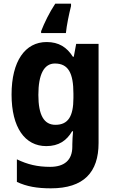

<svg xmlns="http://www.w3.org/2000/svg" viewBox="-20 -786 624 1046"><path d="M367 -753V-766H281C248 -716 222 -662 204 -616V-606H339C343 -647 356 -710 367 -753ZM234 -557C117 -557 43 -453 43 -271C43 -91 116 10 232 10C300 10 343 -20 373 -71H378C376 -49 374 -18 374 1V13C374 87 330 123 253 123C184 123 130 110 72 82V205C125 230 182 240 257 240C436 240 517 153 517 -7V-547H395L382 -477H377C344 -529 300 -557 234 -557ZM279 -440C352 -440 380 -388 380 -276V-252C380 -152 351 -106 282 -106C220 -106 189 -158 189 -269C189 -381 220 -440 279 -440Z"/></svg>

Font: Noto Sans Devanagari SemiCondensed
Style: Bold
Weight: 700
Width: 4
Designer: Jelle Bosma - Monotype Design Team
Foundry: Monotype Imaging Inc.
Version: Version 2.004